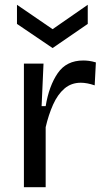

<svg xmlns="http://www.w3.org/2000/svg" viewBox="-20 -783 440 803"><path d="M80 0V-517H162L154 -339H171Q185 -424 221.5 -477Q258 -530 328 -530Q339 -530 351.5 -528.5Q364 -527 381 -522L376 -426Q344 -437 318 -437Q278 -437 249.5 -412.5Q221 -388 202 -345.5Q183 -303 171 -251V0ZM51 -763 200 -661 347 -763V-683L200 -582L51 -683Z"/></svg>

Font: Bricolage Grotesque 12pt
Style: Regular
Weight: 400
Designer: Mathieu Triay
Foundry: Atelier Triay
Version: Version 1.001; ttfautohint (v1.8.4.7-5d5b);gftools[0.9.33.de